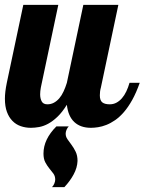

<svg xmlns="http://www.w3.org/2000/svg" viewBox="-28 -520 595 790"><path d="M546.9 -179.2Q532.7 -138.7 516.1 -108.9Q499.5 -79.1 481.7 -58.6Q463.9 -38.1 445.3 -25.4Q426.8 -12.7 409.2 -5.9Q391.6 1 375.5 3.4Q359.4 5.9 346.2 5.9Q303.2 5.9 277.8 -17.8Q252.4 -41.5 247.1 -88.9Q228 -58.1 208.5 -39.6Q189 -21 169.9 -10.7Q150.9 -0.5 132.8 2.7Q114.7 5.9 99.1 5.9Q76.7 5.9 57.1 -1Q37.6 -7.8 23.2 -22.5Q8.8 -37.1 0.5 -59.6Q-7.8 -82 -7.8 -113.8Q-7.8 -127.4 -5.9 -143.8Q-3.9 -160.2 0 -179.2L67.9 -500H211.9L140.1 -160.2Q137.2 -144.5 137.2 -131.8Q137.2 -114.7 143.6 -102.8Q149.9 -90.8 167 -90.8Q181.6 -90.8 193.8 -97.4Q206.1 -104 216.1 -115.7Q226.1 -127.4 233.6 -143.8Q241.2 -160.2 247.1 -179.2L314.9 -500H459L387.2 -160.2Q384.8 -151.9 383.8 -143.8Q382.8 -135.7 382.8 -127.9Q382.8 -106.9 392.8 -98.9Q402.8 -90.8 423.8 -90.8Q438.5 -90.8 450.9 -97.4Q463.4 -104 473.6 -115.7Q483.9 -127.4 491.7 -143.8Q499.5 -160.2 504.9 -179.2ZM186 250Q191.9 244.1 195.6 235.1Q199.2 226.1 199.2 219.2Q199.2 204.6 191.7 194.3Q184.1 184.1 175 173.1Q166 162.1 158.4 147.9Q150.9 133.8 150.9 111.8Q150.9 53.2 204.1 0H254.9Q249 5.9 245.6 14.4Q242.2 22.9 242.2 29.8Q242.2 42.5 249.8 53.2Q257.3 64 266.6 76.4Q275.9 88.9 283.4 104.5Q291 120.1 291 142.1Q290 169.9 275.1 197.5Q260.3 225.1 236.8 250Z"/></svg>

Font: Lobster
Style: Regular
Weight: 400
Designer: Pablo Impallari
Foundry: Pablo Impallari
Version: Version 1.007; ttfautohint (v1.1) -l 8 -r 50 -G 50 -x 14 -D 